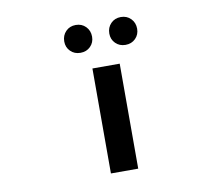

<svg xmlns="http://www.w3.org/2000/svg" viewBox="-85 -904 1170 1008"><g transform="rotate(-10 500.0 -400.0)"><path d="M426.8 0V-559.6H572.3V0ZM305.7 -724.6Q305.7 -756.8 326.7 -778.3Q347.7 -799.8 379.9 -799.8Q412.1 -799.8 433.1 -778.3Q454.1 -756.8 454.1 -724.6Q454.1 -693.4 433.1 -672.4Q412.1 -651.4 379.9 -651.4Q347.7 -651.4 326.7 -672.4Q305.7 -693.4 305.7 -724.6ZM545.9 -724.6Q545.9 -756.8 566.9 -778.3Q587.9 -799.8 620.1 -799.8Q652.3 -799.8 673.3 -778.3Q694.3 -756.8 694.3 -724.6Q694.3 -693.4 673.3 -672.4Q652.3 -651.4 620.1 -651.4Q587.9 -651.4 566.9 -672.4Q545.9 -693.4 545.9 -724.6Z"/></g></svg>

Font: GenEi Gothic M Regular
Style: Bold
Weight: 700
Designer: o_tamon (Modified); [Source Han Sans]
Ryoko NISHIZUKA  (kana & ideographs); Paul D. Hunt (Latin, Greek & Cyrillic); Wenl
Version: Version 1.1a;Original Version 1.004